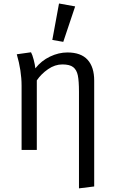

<svg xmlns="http://www.w3.org/2000/svg" viewBox="-20 -848 655 1086"><path d="M512.8 -392.3V206.7L426.7 217.4V-328.7Q426.7 -389.2 420.3 -421Q413.8 -452.8 394.1 -468.2Q374.4 -483.6 332.8 -483.6Q290.8 -483.6 251.8 -456.7Q212.8 -429.7 188.2 -393.3V0H102.1V-363.1Q102.1 -447.7 74.9 -541L155.4 -552.3Q163.1 -539 170.5 -510.5Q177.9 -482.1 180 -461.5Q213.8 -504.6 262.8 -527.9Q311.8 -551.3 361 -551.3Q437.9 -551.3 475.4 -510Q512.8 -468.7 512.8 -392.3ZM275.9 -622.1 313.8 -828.2 405.1 -811.8 337.9 -611.3Z"/></svg>

Font: Fira Code Fixed
Style: Regular
Weight: 400
Monospace: yes
Designer: Carrois Corporate, Edenspiekermann AG, Nikita Prokopov
Foundry: Carrois Corporate, Edenspiekermann AG, Nikita Prokopov
Version: Version 5.002